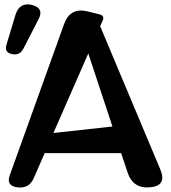

<svg xmlns="http://www.w3.org/2000/svg" viewBox="-20 -832 767 859"><path d="M522 -147H180L131 -35Q110 13 58 6Q6 0 24 -49L267 -725Q294 -800 372 -781L424 -768Q450 -762 439 -739L428 -715L698 -72Q727 -1 652 6Q575 13 551 -60ZM219 -237 483 -266 375 -593ZM34 -590Q-2 -597 9 -632L50 -768Q68 -823 123 -810Q179 -795 152 -745L84 -613Q68 -583 34 -590Z"/></svg>

Font: MaokenZhuyuanTi
Style: Regular
Weight: 400
Designer: Fontworks Inc & LongZhuTi team: ZERO子、时光羊、荆南、频凡、刘鹏、Little White Dog、帆影Magmeta、奈白不弍、白日月球、ChaoTawei、雨三（排名不分先后）
Version: Version 1.000; 20230222